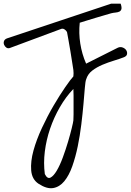

<svg xmlns="http://www.w3.org/2000/svg" viewBox="-20 -835 703 1031"><path d="M186.5 151.4Q151.4 127.9 147.5 80.1Q143.6 32.2 159.7 -26.4Q175.8 -85 205.6 -148.9Q235.4 -212.9 268.1 -268.6Q300.8 -324.2 330.1 -366.7Q359.4 -409.2 374 -424.8Q375 -428.7 375 -441.9Q375 -455.1 374 -459Q372.1 -470.7 367.7 -499.5Q363.3 -528.3 357.9 -561Q352.5 -593.8 347.2 -622.6Q341.8 -651.4 339.8 -663.1Q335 -671.9 325.7 -677.7Q316.4 -683.6 305.7 -678.7L35.2 -578.1Q23.4 -573.2 14.6 -579.1Q5.9 -585 2 -594.7Q-2 -604.5 1.5 -614.3Q4.9 -624 17.6 -628.9L577.1 -815.4H627.9Q634.8 -794.9 631.8 -785.6Q628.9 -776.4 620.6 -772.5Q612.3 -768.6 600.6 -767.6Q588.9 -766.6 577.1 -763.7Q567.4 -760.7 543.5 -753.9Q519.5 -747.1 492.2 -738.8Q464.8 -730.5 440.9 -723.1Q417 -715.8 408.2 -712.9Q402.3 -657.2 411.1 -601.1Q419.9 -544.9 442.4 -493.2L611.3 -578.1Q625 -585 638.2 -580.1Q651.4 -575.2 657.7 -565.4Q664.1 -555.7 662.1 -544.4Q660.2 -533.2 644.5 -527.3Q622.1 -518.6 591.3 -509.3Q560.5 -500 530.3 -487.3Q500 -474.6 475.6 -456.1Q451.2 -437.5 442.4 -408.2Q438.5 -398.4 435.5 -362.8Q432.6 -327.1 428.2 -276.4Q423.8 -225.6 416.5 -166Q409.2 -106.4 397.5 -49.3Q385.7 7.8 368.2 57.6Q350.6 107.4 325.2 138.2Q299.8 168.9 265.6 174.8Q231.4 180.7 186.5 151.4ZM220.7 99.6Q234.4 127 251 118.7Q267.6 110.4 284.7 81.5Q301.8 52.7 317.4 10.3Q333 -32.2 345.2 -73.2Q357.4 -114.3 365.2 -146.5Q373 -178.7 374 -188.5Q375 -197.3 375 -220.7V-323.2Q375 -347.7 374 -357.4Q333 -314.5 301.3 -259.3Q269.5 -204.1 249 -144Q228.5 -84 220.7 -21.5Q212.9 41 220.7 99.6Z"/></svg>

Font: Over the Rainbow
Style: Regular
Weight: 400
Designer: Kimberly Geswein
Foundry: Kimberly Geswein
Version: Version 1.002 2010